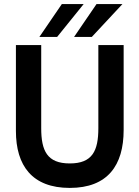

<svg xmlns="http://www.w3.org/2000/svg" viewBox="-20 -911 680 941"><path d="M343 -730H430L580 -891H453ZM173 -730H260L390 -891H283ZM322 10C507 10 586 -100 586 -274V-690H462V-283C462 -172 433 -110 322 -110C211 -110 182 -172 182 -283V-690H58V-269C58 -100 137 10 322 10Z"/></svg>

Font: FREAK Grotesk
Style: Bold
Weight: 700
Designer: La Scuola Open Source
Foundry: La Scuola Open Source
Version: Version 1.000;PS 1.0;hotconv 1.0.72;makeotf.lib2.5.5900